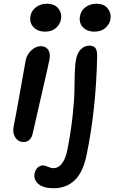

<svg xmlns="http://www.w3.org/2000/svg" viewBox="-20 -752 615 1032"><path d="M223.1 -582Q182.1 -582 159.7 -606.4Q137.2 -630.9 144 -667Q149.9 -696.3 174.6 -714.1Q199.2 -731.9 231.9 -731.9Q273.9 -731.9 294.2 -705.6Q314.5 -679.2 307.1 -646Q302.7 -621.1 280.8 -601.6Q258.8 -582 223.1 -582ZM488.8 -582Q447.3 -582 425 -606.4Q402.8 -630.9 410.2 -667Q416 -696.3 440.7 -714.1Q465.3 -731.9 498 -731.9Q540 -731.9 559.8 -705.6Q579.6 -679.2 573.2 -646Q568.4 -621.1 546.1 -601.6Q523.9 -582 488.8 -582ZM268.1 259.8Q213.4 259.8 186.5 236.8Q159.7 213.9 166 180.2Q170.4 159.7 182.9 148.4Q195.3 137.2 211.9 137.2Q221.7 137.2 237.8 144.5Q253.9 151.9 267.1 151.9Q293.5 151.9 312.7 127.2Q332 102.5 341.8 55.2Q360.8 -41.5 370.1 -127.7Q379.4 -213.9 379.9 -262.5Q380.4 -311 381.8 -358.6Q383.3 -406.2 389.2 -435.1Q397 -471.2 416.7 -489Q436.5 -506.8 459 -506.8Q482.4 -506.8 492.9 -493.7Q503.4 -480.5 502 -442.9Q496.1 -167.5 446.8 74.2Q427.7 172.9 382.1 216.3Q336.4 259.8 268.1 259.8ZM106.9 11.2Q78.1 11.2 62.3 -13.4Q46.4 -38.1 53.2 -70.8Q74.7 -180.7 92.5 -284.4Q110.4 -388.2 118.2 -428.2Q124.5 -459.5 148.7 -481.7Q172.9 -503.9 199.2 -503.9Q224.6 -503.9 238.3 -485.4Q252 -466.8 246.1 -433.1Q238.8 -395.5 201.2 -233.6Q163.6 -71.8 155.8 -35.2Q151.9 -13.7 139.2 -1.2Q126.5 11.2 106.9 11.2Z"/></svg>

Font: Shantell Sans Normal
Style: Italic
Weight: 500
Italic angle: -11.31°
Designer: Stephen Nixon, Anya Danilova, Shantell Martin
Foundry: Arrow Type
Version: Version 1.006;[559af2be0]